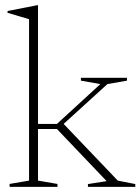

<svg xmlns="http://www.w3.org/2000/svg" viewBox="-20 -730 548 750"><path d="M128.5 -24.5 204.5 -11.5V0H17.5V-11.5L93.5 -24.5V-655L9.5 -680V-687L124.5 -709.5H128.5V-246H202.5L372 -401.5L296 -415V-426H476V-415L399.5 -401.5L228.5 -246L440 -24.5L508.5 -11V0H323.5V-11L396.5 -22.5L202.5 -226H128.5Z"/></svg>

Font: Newsreader Text ExtraLight
Style: Regular
Weight: 275
Designer: Hugues Gentile
Foundry: Production Type
Version: Version 1.001